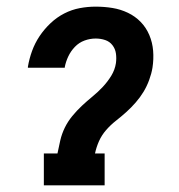

<svg xmlns="http://www.w3.org/2000/svg" viewBox="-20 -558 540 578"><path d="M112 0V-96H153Q157 -116 161.5 -135.5Q166 -155 175 -173.5Q184 -192 197.5 -208.5Q211 -225 226.5 -239.5Q242 -254 258.5 -267.5Q275 -281 289.5 -296.5Q304 -312 315 -330Q326 -348 329 -368Q331 -383 329 -397Q327 -411 318.5 -422Q310 -433 296.5 -437.5Q283 -442 268 -442Q251 -442 234.5 -436Q218 -430 205.5 -417Q193 -404 185.5 -388Q178 -372 175 -356Q175 -355 175 -354.5Q175 -354 175 -354H64Q64 -355 64 -355.5Q64 -356 64 -357Q68 -381 76.5 -404.5Q85 -428 99 -449Q113 -470 132 -488Q151 -506 173.5 -517.5Q196 -529 220 -533.5Q244 -538 268 -538Q294 -538 318.5 -534Q343 -530 365 -519.5Q387 -509 403.5 -492Q420 -475 429.5 -452.5Q439 -430 441 -405Q443 -380 439 -354Q436 -336 429 -317Q422 -298 412 -281.5Q402 -265 388.5 -249.5Q375 -234 360 -220.5Q345 -207 329 -194.5Q313 -182 299.5 -166.5Q286 -151 278 -133Q270 -115 266 -96H295V0Z"/></svg>

Font: Iosevka Curly Slab Oblique
Style: Bold
Weight: 700
Italic angle: -9°
Monospace: yes
Designer: Belleve Invis
Foundry: Belleve Invis
Version: Version 11.1.0; ttfautohint (v1.8.3)